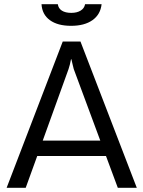

<svg xmlns="http://www.w3.org/2000/svg" viewBox="-20 -899 685 919"><path d="M178.7 -878.9H256.8Q259.3 -858.9 276.1 -848.1Q293 -837.4 321.3 -837.4Q348.6 -837.4 366.2 -848.4Q383.8 -859.4 387.2 -878.9H466.3Q460.9 -829.6 422.6 -802.5Q384.3 -775.4 320.3 -775.4Q255.9 -775.4 218.8 -802.5Q181.6 -829.6 178.7 -878.9ZM487.3 -152.3H158.2L103 0H11.7L280.3 -700.2H365.2L634.8 0H543.9ZM460 -226.1 333 -568.4Q331.1 -576.2 327.6 -590.1Q324.2 -604 321.8 -615.2H319.8Q318.8 -607.9 314.5 -590.3Q310.1 -572.8 308.1 -568.4L184.6 -226.1Z"/></svg>

Font: Selawik
Style: Regular
Weight: 400
Designer: Aaron Bell
Foundry: Microsoft Corporation
Version: Version 1.01